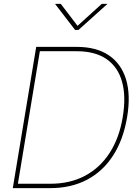

<svg xmlns="http://www.w3.org/2000/svg" viewBox="-20 -969 705 989"><path d="M239.3 0H57.6L61.5 -22.5H239.3Q340.3 -22.5 417.7 -63.5Q495.1 -104.5 544.9 -181.6Q594.7 -258.8 612.3 -366.2Q629.9 -472.7 608.6 -548.3Q587.4 -624 528.8 -664.6Q470.2 -705.1 375.5 -705.1H174.3L178.2 -727.5H375.5Q476.1 -727.5 540.3 -684.3Q604.5 -641.1 629.2 -560.3Q653.8 -479.5 634.8 -366.2Q615.7 -250.5 563 -168.5Q510.3 -86.4 428.2 -43.2Q346.2 0 239.3 0ZM189 -727.5 68.4 0H45.9L166.5 -727.5ZM293 -949.2 379.4 -835.9 504.4 -949.2H532.7V-948.2L384.3 -814.9H366.7L264.2 -948.2L264.6 -949.2Z"/></svg>

Font: Inter 28pt Thin
Style: Italic
Weight: 250
Italic angle: -9.3988°
Designer: Rasmus Andersson
Foundry: rsms
Version: Version 4.001;git-66647c0bb